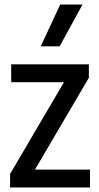

<svg xmlns="http://www.w3.org/2000/svg" viewBox="-20 -828 438 848"><path d="M134.5 -79H377.5V0H24.5V-59.5L262.5 -465H29.5V-544H372.5V-484.5ZM160 -623.5 246 -808H344.5L243.5 -623.5Z"/></svg>

Font: Encode Sans Condensed Medium
Style: Regular
Weight: 500
Width: 3
Designer: Multiple Designers
Foundry: Impallari Type
Version: Version 2.000